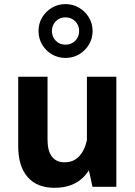

<svg xmlns="http://www.w3.org/2000/svg" viewBox="-20 -904 654 929"><path d="M542.9 -532.8H400.6V-123.5L427.5 0H542.9ZM68.1 -197.3Q68.1 -100 113.3 -47.7Q158.6 4.7 244.1 4.7Q331.4 4.7 383 -46.2Q434.6 -97.1 457.1 -204.8L401.3 -227.7Q388.9 -174.4 361.9 -146.6Q334.8 -118.7 292.2 -118.7Q251.9 -118.7 230.9 -146.7Q210 -174.6 210 -227.6V-532.8H68.1ZM296.9 -820.1Q325 -820.1 344 -801.1Q363 -782 363 -753.9Q363 -725.7 344 -706.7Q325 -687.8 296.9 -687.8Q268.7 -687.8 250 -706.7Q231.2 -725.7 231.2 -753.9Q231.2 -782 250 -801.1Q268.7 -820.1 296.9 -820.1ZM296.7 -884.2Q260.6 -884.2 231 -866.5Q201.5 -848.9 183.9 -819.5Q166.4 -790.1 166.4 -753.9Q166.4 -717.7 183.9 -688.2Q201.3 -658.7 231 -641.1Q260.6 -623.6 296.9 -623.6Q333.1 -623.6 362.8 -641.1Q392.6 -658.6 410.3 -688.1Q428 -717.7 428 -753.9Q428 -790.1 410.3 -819.5Q392.6 -848.9 362.8 -866.5Q333 -884.2 296.7 -884.2Z"/></svg>

Font: Estedad-FD VF
Style: Regular
Weight: 100
Designer: Amin Abedi
Version: Version 7.3